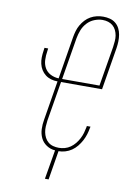

<svg xmlns="http://www.w3.org/2000/svg" viewBox="-98 -803 697 1028"><g transform="rotate(10 250.0 -288.5)"><path d="M221 166 248 7Q222 5 201 -9Q180 -23 169.5 -45Q159 -67 158 -93Q157 -119 162 -146L197 -359Q178 -359 161 -364Q144 -369 130.5 -379.5Q117 -390 108 -404.5Q99 -419 95 -436.5Q91 -454 91.5 -472Q92 -490 95 -509L97 -524H117L115 -509Q111 -485 112 -461Q113 -437 124 -417.5Q135 -398 155.5 -387.5Q176 -377 200 -376L238 -608Q241 -625 246 -642Q251 -659 260 -674.5Q269 -690 281.5 -703.5Q294 -717 310 -726Q326 -735 343.5 -739Q361 -743 378 -743Q397 -743 414.5 -738.5Q432 -734 445.5 -723Q459 -712 467 -696.5Q475 -681 478 -663Q481 -645 480.5 -626.5Q480 -608 477 -589L439 -359H216L180 -143Q178 -127 177 -111Q176 -95 179 -79.5Q182 -64 189 -50.5Q196 -37 207.5 -27.5Q219 -18 234 -14Q249 -10 265 -10Q281 -10 297.5 -14.5Q314 -19 328 -29Q342 -39 353 -52.5Q364 -66 372 -81.5Q380 -97 384.5 -112.5Q389 -128 392 -144L393 -151H413L411 -143Q408 -125 402.5 -107.5Q397 -90 388 -73Q379 -56 366.5 -40.5Q354 -25 338 -14Q322 -3 303.5 2.5Q285 8 267 8L241 166ZM219 -376H422L458 -592Q460 -608 461.5 -624Q463 -640 460.5 -655Q458 -670 451.5 -683.5Q445 -697 434 -706.5Q423 -716 408.5 -720.5Q394 -725 378 -725Q356 -725 333.5 -716Q311 -707 294.5 -689Q278 -671 269.5 -649Q261 -627 257 -605Z"/></g></svg>

Font: Iosevka Term Curly Thin
Style: Italic
Weight: 100
Italic angle: -9°
Designer: Belleve Invis
Foundry: Belleve Invis
Version: Version 32.3.0